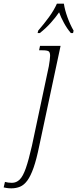

<svg xmlns="http://www.w3.org/2000/svg" viewBox="-151 -786 421 1046"><path d="M-89 240Q-104 240 -115.5 238Q-127 236 -131 235L-124 205Q-107 210 -86 210Q-62 210 -44 192.5Q-26 175 -10.5 131Q5 87 23 8L115 -425Q118 -441 120 -458Q122 -475 122 -482Q122 -501 114 -506.5Q106 -512 79 -512H62L67 -536H179L63 8Q48 82 32 127.5Q16 173 -2 197.5Q-20 222 -41.5 231Q-63 240 -89 240ZM57 -619Q89 -656 116 -693Q143 -730 159 -766H197Q202 -732 216.5 -692Q231 -652 250 -619L247 -606H235Q215 -629 197.5 -661Q180 -693 171 -719Q152 -691 125 -661Q98 -631 66 -606H54Z"/></svg>

Font: Noto Serif ExtraCondensed ExtraLight
Style: Italic
Weight: 200
Width: 2
Italic angle: -12°
Designer: Monotype Design Team
Foundry: Monotype Imaging Inc.
Version: Version 2.014; ttfautohint (v1.8.4.7-5d5b)